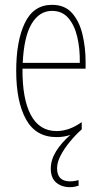

<svg xmlns="http://www.w3.org/2000/svg" viewBox="-20 -557 420 794"><path d="M216 139Q216 193 270 193Q281 193 291 191Q301 189 305 188V211Q299 213 289.5 215Q280 217 269 217Q235 217 212.5 198Q190 179 190 140Q190 104 212 68.5Q234 33 271 1Q244 10 214 10Q128 10 87.5 -63.5Q47 -137 47 -264Q47 -388 83 -462.5Q119 -537 195 -537Q248 -537 278 -503Q308 -469 321 -415Q334 -361 334 -301V-273H73Q72 -148 107.5 -81.5Q143 -15 214 -15Q266 -15 318 -52V-22Q293 0 269.5 28.5Q246 57 231 85.5Q216 114 216 139ZM195 -512Q143 -512 111 -459Q79 -406 74 -297H310Q311 -356 299.5 -404.5Q288 -453 262.5 -482.5Q237 -512 195 -512Z"/></svg>

Font: Noto Sans Lao UI ExtCond Thin
Style: Regular
Weight: 100
Width: 2
Designer: Monotype Design Team
Foundry: Monotype Imaging Inc.
Version: Version 2.000; ttfautohint (v1.8.4.7-5d5b)